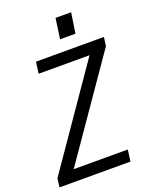

<svg xmlns="http://www.w3.org/2000/svg" viewBox="-177 -978 842 1065"><g transform="rotate(-20 243.5 -445.5)"><path d="M-8 -52 429 -685 454 -632H92L101 -700H502L495 -648L57 -15L31 -68H413L404 0H-15ZM378 -891 360 -771H269L286 -891Z"/></g></svg>

Font: Pathway Extreme SemiCondensed
Style: Italic
Weight: 400
Width: 4
Italic angle: -8°
Version: Version 1.001;gftools[0.9.26]